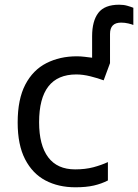

<svg xmlns="http://www.w3.org/2000/svg" viewBox="-20 -785 586 815"><path d="M300 10Q228 10 173 -19Q118 -48 86.5 -109Q55 -170 55 -265Q55 -364 87.5 -426Q120 -488 177 -517Q234 -546 306 -546Q322 -546 338.5 -544Q355 -542 371 -540V-631Q371 -696 397.5 -730.5Q424 -765 486 -765Q505 -765 520.5 -760.5Q536 -756 546 -752V-679Q539 -682 524.5 -685.5Q510 -689 494 -689Q447 -689 447 -641V-517L420 -444Q396 -453 364 -461Q332 -469 304 -469Q146 -469 146 -266Q146 -169 184.5 -117.5Q223 -66 299 -66Q342 -66 376 -75Q410 -84 438 -97V-19Q411 -5 378.5 2.5Q346 10 300 10Z"/></svg>

Font: Apis
Style: Regular
Weight: 400
Designer: Monotype Design Team
Foundry: Monotype Imaging Inc.
Version: Version 2.000; build 0001